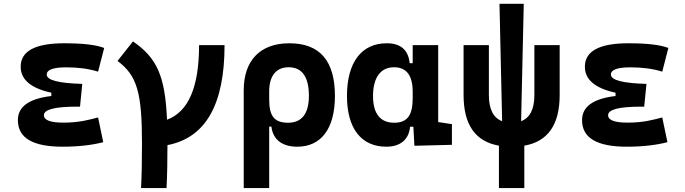

<svg xmlns="http://www.w3.org/2000/svg" viewBox="-20 -752 3556 997"><path d="M305.7 9.8C390.6 9.8 461.9 0.5 516.1 -13.7L489.3 -142.1C445.3 -130.9 394 -115.2 309.6 -115.2C241.7 -115.2 208 -127.9 208 -153.8C208 -183.6 265.1 -198.2 379.9 -198.2H395.5L407.2 -316.4C283.7 -319.8 222.7 -335.9 222.7 -364.7C222.7 -390.1 256.3 -402.3 324.2 -402.3C387.2 -402.3 441.4 -395 489.3 -379.9L521 -502.9C478 -519.5 409.7 -527.3 313.5 -527.3C162.6 -527.3 87.4 -486.8 87.4 -405.3C87.4 -338.9 140.1 -293.9 246.6 -270.5V-253.4C130.4 -239.7 72.8 -198.2 72.8 -128.4C72.8 -35.6 149.9 9.8 305.7 9.8Z M712.4 224.6H844.7C848.1 162.1 849.6 88.4 849.6 1.5C1047.9 -36.6 1146 -209 1146 -517.6H1013.7C1013.7 -299.8 958.5 -171.4 847.2 -130.4C837.4 -360.8 793.5 -451.7 670.4 -537.1L590.3 -435.5C691.9 -359.4 717.3 -272.5 717.3 -4.9C717.3 84.5 715.8 160.6 712.4 224.6Z M1523.4 9.8C1647.9 9.8 1719.2 -84 1719.2 -253.9C1719.2 -436.5 1640.6 -527.3 1482.4 -527.3C1331.5 -527.3 1245.6 -438.5 1245.6 -283.2V224.6H1377.9V-94.7H1389.2C1397.5 -25.4 1447.3 9.8 1523.4 9.8ZM1377.9 -234.9V-278.8C1377.9 -357.4 1414.1 -402.8 1478.5 -402.8C1548.3 -402.8 1584 -353.5 1584 -253.9C1584 -161.6 1546.9 -114.7 1476.1 -114.7C1403.8 -114.7 1377.9 -149.9 1377.9 -234.9Z M1986.3 9.8C2056.2 9.8 2103 -24.9 2109.4 -93.8H2126.5L2131.8 4.9L2326.7 0V-107.4L2255.4 -118.2V-517.6H2123V-423.8H2107.4C2100.1 -493.2 2060.5 -527.3 1988.3 -527.3C1856.9 -527.3 1781.7 -427.7 1781.7 -253.9C1781.7 -84 1856.4 9.8 1986.3 9.8ZM2123 -242.7C2123 -157.2 2098.1 -114.7 2026.9 -114.7C1954.6 -114.7 1917 -161.6 1917 -253.9C1917 -349.1 1956.5 -402.8 2025.9 -402.8C2090.8 -402.8 2123 -360.4 2123 -274.9Z M2570.8 224.6H2702.6V4.4C2825.2 -17.1 2886.2 -104.5 2886.2 -258.8V-517.6H2754.9V-258.8C2754.9 -185.1 2731.9 -140.1 2686 -122.6L2699.7 -732.4H2573.7L2587.4 -122.6C2541.5 -140.1 2518.6 -185.1 2518.6 -258.8V-517.6H2387.2V-258.8C2387.2 -104.5 2448.2 -17.1 2570.8 4.4Z M3235.4 9.8C3320.3 9.8 3391.6 0.5 3445.8 -13.7L3418.9 -142.1C3375 -130.9 3323.7 -115.2 3239.3 -115.2C3171.4 -115.2 3137.7 -127.9 3137.7 -153.8C3137.7 -183.6 3194.8 -198.2 3309.6 -198.2H3325.2L3336.9 -316.4C3213.4 -319.8 3152.3 -335.9 3152.3 -364.7C3152.3 -390.1 3186 -402.3 3253.9 -402.3C3316.9 -402.3 3371.1 -395 3418.9 -379.9L3450.7 -502.9C3407.7 -519.5 3339.4 -527.3 3243.2 -527.3C3092.3 -527.3 3017.1 -486.8 3017.1 -405.3C3017.1 -338.9 3069.8 -293.9 3176.3 -270.5V-253.4C3060.1 -239.7 3002.4 -198.2 3002.4 -128.4C3002.4 -35.6 3079.6 9.8 3235.4 9.8Z"/></svg>

Font: CaskaydiaCove Nerd Font
Style: Bold
Weight: 700
Designer: Aaron Bell
Foundry: Saja Typeworks
Version: Version 2111.1;Nerd Fonts 2.3.0